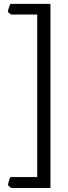

<svg xmlns="http://www.w3.org/2000/svg" viewBox="-20 -801 348 985"><path d="M37.1 163.6 21 149.4Q22.5 138.2 26.1 126Q29.8 113.8 33.2 107.4H170.9V-726.6H37.1L20 -739.3Q21.5 -750 25.6 -761.5Q29.8 -772.9 33.2 -781.2H238.8V163.6Z"/></svg>

Font: GentiumAlt
Style: Regular
Weight: 400
Designer: J. Victor Gaultney
Version: Version 1.02; 2005; OFL release